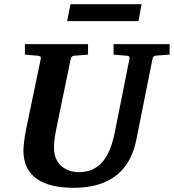

<svg xmlns="http://www.w3.org/2000/svg" viewBox="-20 -882 831 918"><path d="M791 -621V-671H523V-621C550 -618 580 -616 580 -616C596 -615 601 -613 599 -601L529 -250C507 -140 462 -59 358 -59C298 -59 238 -92 238 -177C238 -195 241 -227 249 -265L318 -600C320 -612 327 -615 339 -616C339 -616 370 -618 401 -621V-671H99V-621C126 -618 155 -616 155 -616C169 -615 177 -613 175 -601L105 -265C96 -220 92 -181 92 -162C92 -38 184 16 332 16C516 16 605 -76 632 -215L709 -600C711 -609 716 -615 725 -616ZM657 -862H317L301 -781H642Z"/></svg>

Font: Veleka
Style: Bold Italic
Weight: 700
Italic angle: -12°
Designer: Stefan Peev, Context Ltd, 2016; SIL International, 1997-2014.
Foundry: Stefan Peev, Context Ltd, 2016
Version: Version 5.000